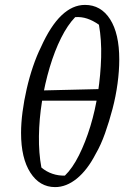

<svg xmlns="http://www.w3.org/2000/svg" viewBox="-20 -755 530 784"><path d="M205 9Q142 9 104 -50Q66 -109 66 -212Q66 -252 72 -298Q78 -344 89 -392Q100 -440 115 -484Q130 -528 147 -562Q186 -649 231 -692Q276 -735 327 -735Q392 -735 429.5 -676.5Q467 -618 467 -512Q467 -466 460 -414Q453 -362 439.5 -310.5Q426 -259 409 -211Q392 -163 371 -127Q337 -61 294 -26Q251 9 205 9ZM116 -344 123 -385 418 -392 411 -344ZM245 -38Q276 -68 302.5 -121Q329 -174 349 -239.5Q369 -305 380 -377.5Q391 -450 393 -521Q395 -592 384 -654Q360 -671 336 -679Q312 -687 287 -685Q256 -653 229.5 -600Q203 -547 183 -480Q163 -413 151.5 -341Q140 -269 139 -199.5Q138 -130 149 -71Q169 -54 194 -45.5Q219 -37 245 -38Z"/></svg>

Font: Piazzolla 24pt
Style: Italic
Weight: 400
Italic angle: -11.3°
Designer: Juan Pablo del Peral
Foundry: Huerta Tipografica
Version: Version 2.005